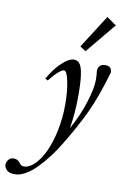

<svg xmlns="http://www.w3.org/2000/svg" viewBox="-201 -776 695 1072"><g transform="rotate(10 146.0 -240.5)"><path d="M231 -508.8 198.2 -530.3 318.4 -718.3 372.6 -680.2ZM-39.1 236.3Q-71.8 236.3 -85.4 221.7Q-99.1 207 -99.1 192.4Q-99.1 178.2 -88.9 164.3Q-78.6 150.4 -58.6 150.4Q-36.1 150.4 -23.4 168.5Q-12.2 184.6 3.4 184.6Q33.7 184.6 64 154.5Q94.2 124.5 117.9 74.2Q141.6 23.9 156.5 -47.4Q171.4 -118.7 171.4 -195.3Q171.4 -267.6 159.9 -325.2Q148.4 -382.8 131.3 -382.8Q121.1 -382.8 98.9 -363.3Q76.7 -343.8 51.8 -311.5L36.6 -318.8Q67.9 -376 107.7 -413.8Q147.5 -451.7 176.8 -451.7Q195.3 -451.7 207.3 -438Q219.2 -424.3 225.1 -395.3Q231 -366.2 232.9 -334Q234.9 -301.8 234.9 -252.9Q234.9 -161.6 220.2 -70.8Q265.6 -152.3 290.8 -233.4Q315.9 -314.5 315.9 -359.4Q315.9 -388.7 312.5 -413.1Q315.9 -451.7 354 -451.7Q391.1 -451.7 391.1 -416.5Q350.1 -274.9 306.9 -182.1Q263.7 -89.4 195.8 21.5Q170.4 63.5 142.6 100.1Q114.7 136.7 84 168.2Q53.2 199.7 21.2 218Q-10.7 236.3 -39.1 236.3Z"/></g></svg>

Font: Elstob 10pt
Style: Italic
Weight: 400
Italic angle: -20°
Designer: Peter S. Baker
Version: Version 1.015